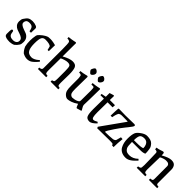

<svg xmlns="http://www.w3.org/2000/svg" viewBox="240 -2058 3350 3350"><g transform="rotate(45 1915.0 -383.5)"><path d="M62 -432Q98 -490 130 -507.5Q162 -525 212 -525Q262 -525 302 -508Q313 -504 318 -500Q336 -489 336 -459Q336 -456 335 -444Q333 -418 333 -361H296Q295 -374 287.5 -399Q280 -424 271 -437Q251 -466 196 -466Q143 -466 126 -440Q112 -419 112 -393.5Q112 -368 137 -348.5Q162 -329 198 -317Q234 -305 270.5 -290.5Q307 -276 332 -242.5Q357 -209 357 -157Q357 -105 342 -80Q315 -37 278 -8Q263 3 231 10Q199 17 183 17Q76 17 55 -19Q47 -32 47 -53Q47 -134 51.5 -152.5Q56 -171 72.5 -171Q89 -171 93 -157Q97 -143 100 -118Q111 -47 198 -47Q242 -47 267 -67Q292 -87 292 -121.5Q292 -156 266.5 -176Q241 -196 204.5 -207.5Q168 -219 132 -232.5Q96 -246 70.5 -277Q45 -308 45 -357Q45 -406 62 -432Z M431 -120Q417 -180 417 -249.5Q417 -319 430 -383Q437 -413 465 -436Q510 -478 546.5 -498.5Q583 -519 600.5 -522Q618 -525 652 -525Q686 -525 728 -517Q770 -509 783 -504Q780 -474 780 -354H750Q740 -398 734.5 -417Q729 -436 691 -446Q653 -456 600 -456Q547 -456 526.5 -418Q506 -380 506 -272Q506 -175 530 -124Q558 -63 642 -63Q672 -63 706 -80.5Q740 -98 759 -116L779 -134L800 -114Q761 -66 731.5 -40Q702 -14 687 -6Q602 38 501 -16Q460 -53 431 -120Z M924 -76 925 -544Q925 -689 915 -714.5Q905 -740 852 -740L850 -773Q924 -780 960.5 -788.5Q997 -797 1000 -797Q1017 -797 1017 -782L1016 -717L1015 -459Q1131 -524 1203.5 -524Q1276 -524 1298 -476.5Q1320 -429 1320 -321L1317 -109Q1317 -61 1324.5 -49.5Q1332 -38 1368 -34V0H1178V-34Q1214 -42 1221 -56Q1228 -70 1228 -131V-310Q1228 -400 1214.5 -425.5Q1201 -451 1151 -451Q1121 -451 1078.5 -438Q1036 -425 1015 -411Q1012 -295 1012 -121Q1012 -65 1020.5 -50.5Q1029 -36 1069 -34V0H865V-34Q898 -36 911 -46Q924 -56 924 -76Z M1582.5 -584Q1567 -584 1546.5 -609Q1526 -634 1526 -645.5Q1526 -657 1542.5 -687Q1559 -717 1577 -717Q1595 -717 1617 -698.5Q1639 -680 1639 -656Q1639 -632 1618.5 -608Q1598 -584 1582.5 -584ZM1769.5 -584Q1754 -584 1733.5 -609Q1713 -634 1713 -645.5Q1713 -657 1730 -687Q1747 -717 1765 -717Q1783 -717 1805 -698.5Q1827 -680 1827 -656Q1827 -632 1806 -608Q1785 -584 1769.5 -584ZM1784 -148 1786 -385Q1786 -457 1773 -464Q1766 -468 1748 -468H1716L1714 -501Q1792 -508 1826.5 -516.5Q1861 -525 1864 -525Q1882 -525 1882 -510Q1882 -384 1878 -265Q1874 -146 1874 -124Q1874 -102 1896.5 -66.5Q1919 -31 1919 -25.5Q1919 -20 1910 -17Q1840 6 1831.5 6Q1823 6 1814.5 -8.5Q1806 -23 1799 -44Q1792 -65 1791 -66Q1731 -24 1681 -7.5Q1631 9 1600.5 9Q1570 9 1536.5 -20Q1503 -49 1492 -92Q1482 -124 1482 -216V-377Q1482 -402 1473 -446Q1471 -453 1460 -458Q1449 -463 1443 -463.5Q1437 -464 1417 -464L1415 -498Q1479 -505 1516 -515Q1553 -525 1557 -525Q1575 -525 1575 -510L1571 -218Q1571 -144 1579.5 -120Q1588 -96 1606.5 -83Q1625 -70 1643.5 -70Q1662 -70 1695.5 -77Q1729 -84 1750.5 -95.5Q1772 -107 1778 -115.5Q1784 -124 1784 -148Z M2043 -188 2046 -448H1959V-478L2046 -495V-587L2123 -611Q2138 -611 2138 -596L2136 -535V-504H2263L2260 -448H2136L2133 -201Q2133 -124 2142.5 -90Q2152 -56 2178 -56Q2204 -56 2253 -85L2274 -65Q2197 15 2148 15Q2083 15 2063 -29Q2043 -73 2043 -188Z M2763 14 2764 30 2720 27Q2720 5 2704.5 0.5Q2689 -4 2625.5 -4Q2562 -4 2328 0L2317 -26L2624 -457Q2624 -461 2522 -461Q2496 -461 2476.5 -461Q2457 -461 2439.5 -455Q2422 -449 2416.5 -443.5Q2411 -438 2402 -418Q2393 -398 2389 -380Q2385 -362 2376 -321H2338Q2340 -369 2341.5 -429.5Q2343 -490 2346 -499.5Q2349 -509 2363 -509L2518 -506L2731 -510Q2760 -510 2760 -490Q2760 -470 2697 -394L2671 -362Q2600 -273 2550 -198Q2468 -78 2468 -56Q2468 -51 2481 -51Q2575 -51 2656 -60Q2678 -63 2691.5 -73.5Q2705 -84 2705.5 -85.5Q2706 -87 2709.5 -96Q2713 -105 2733 -182L2775 -179Q2763 -69 2763 14Z M2852 -399Q2868 -436 2929 -479.5Q2990 -523 3039.5 -523Q3089 -523 3124 -512Q3159 -501 3179 -479.5Q3199 -458 3211.5 -437.5Q3224 -417 3228 -386Q3236 -336 3236 -310V-281Q3204 -261 3131 -261H2926Q2926 -154 2942 -124Q2966 -80 3002 -69Q3025 -62 3056 -62Q3143 -62 3215 -133L3237 -110Q3233 -106 3218 -90.5Q3203 -75 3198 -70Q3193 -65 3179 -51.5Q3165 -38 3157.5 -33Q3150 -28 3136.5 -18Q3123 -8 3113.5 -4Q3104 0 3090 6Q3067 15 3036 15Q2976 15 2933.5 -8.5Q2891 -32 2870 -72Q2830 -145 2830 -246Q2830 -347 2852 -399ZM2928 -306H2985Q3118 -306 3143 -324Q3143 -367 3129 -398Q3103 -458 3037 -458Q2971 -458 2949.5 -424.5Q2928 -391 2928 -306Z M3299 -493Q3340 -497 3381.5 -512Q3423 -527 3435.5 -527Q3448 -527 3453 -515.5Q3458 -504 3458 -474V-460Q3573 -525 3638.5 -525Q3704 -525 3729 -489.5Q3754 -454 3754 -408V-74Q3754 -52 3763.5 -44Q3773 -36 3807 -34V0H3603V-34Q3641 -37 3650.5 -46Q3660 -55 3660 -78V-395Q3660 -420 3644.5 -433.5Q3629 -447 3612.5 -449.5Q3596 -452 3574.5 -452Q3553 -452 3517 -440.5Q3481 -429 3461 -415Q3460 -356 3458 -292Q3454 -162 3454 -112.5Q3454 -63 3464 -49.5Q3474 -36 3513 -34V0H3303V-34Q3333 -38 3345.5 -45.5Q3358 -53 3361 -68Q3365 -94 3365 -128.5Q3365 -163 3362 -290.5Q3359 -418 3358 -422.5Q3357 -427 3355.5 -431.5Q3354 -436 3351.5 -439Q3349 -442 3347.5 -444Q3346 -446 3342 -448Q3338 -450 3336 -450.5Q3334 -451 3328.5 -452Q3323 -453 3321 -454Q3315 -455 3302 -455Z"/></g></svg>

Font: Prociono
Style: Regular
Weight: 400
Designer: Barry Schwartz
Foundry: The Crud Factory
Version: Version 2.301